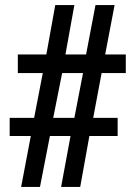

<svg xmlns="http://www.w3.org/2000/svg" viewBox="-20 -734 532 754"><path d="M63 0 101 -200H18V-271H114L148 -447H50V-520H162L197 -714H272L237 -520H318L355 -714H430L393 -520H474V-447H379L346 -271H442V-200H331L295 0H220L257 -200H176L137 0ZM189 -271H272L306 -447H224Z"/></svg>

Font: Noto Serif Thai Condensed ExtraBold
Style: Regular
Weight: 800
Width: 3
Designer: Monotype Design Team
Foundry: Monotype Imaging Inc.
Version: Version 2.002; ttfautohint (v1.8.4.7-5d5b)